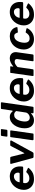

<svg xmlns="http://www.w3.org/2000/svg" viewBox="1766 -2548 792 4365"><g transform="rotate(-90 2162.5 -366.0)"><path d="M269 10Q197 10 143 -19.5Q89 -49 58.5 -101Q28 -153 28 -222Q28 -284 50.5 -340.5Q73 -397 113.5 -442.5Q154 -488 209.5 -514Q265 -540 332 -540Q401 -540 452.5 -512.5Q504 -485 532.5 -433Q561 -381 561 -307Q561 -294 560 -280Q559 -266 557 -251Q556 -243 551 -239.5Q546 -236 534 -236H197Q187 -236 184 -223Q181 -210 181 -193Q181 -145 212 -120Q243 -95 291 -95Q329 -95 362 -110.5Q395 -126 427 -161Q432 -166 437.5 -165.5Q443 -165 450 -162L516 -131Q536 -122 523 -105Q483 -61 444.5 -35.5Q406 -10 363.5 0Q321 10 269 10ZM396 -316Q406 -316 413 -324.5Q420 -333 420 -355Q420 -391 398.5 -418.5Q377 -446 333 -446Q300 -446 271 -429Q242 -412 223 -382.5Q204 -353 200 -316Z M1134 -530Q1144 -530 1148.5 -521Q1153 -512 1149 -503L882 -17Q876 -6 869.5 -3Q863 0 850 0H779Q767 0 759 -7Q751 -14 750 -25L619 -510Q615 -530 633 -530H760Q768 -530 774 -523.5Q780 -517 781 -510L855 -214Q860 -199 871 -223L1026 -518Q1034 -530 1047 -530H1134Z M1310 -20Q1308 -6 1303 -3Q1298 0 1284 0H1178Q1165 0 1160.5 -7Q1156 -14 1157 -25L1226 -515Q1227 -525 1230 -527.5Q1233 -530 1241 -530H1368Q1375 -530 1377.5 -523Q1380 -516 1379 -508ZM1395 -615Q1393 -602 1387.5 -598Q1382 -594 1368 -594H1253Q1243 -594 1240 -602Q1237 -610 1239 -621L1254 -722Q1257 -742 1272 -742H1399Q1406 -742 1408.5 -735Q1411 -728 1409 -719Z M1789 0Q1781 0 1774.5 -4Q1768 -8 1769 -18L1774 -47Q1776 -55 1772 -56Q1768 -57 1760 -50Q1742 -35 1720 -21Q1698 -7 1670.5 1.5Q1643 10 1609 10Q1528 10 1478 -43.5Q1428 -97 1428 -202Q1428 -267 1446 -327Q1464 -387 1498 -435.5Q1532 -484 1579.5 -512Q1627 -540 1686 -540Q1728 -540 1756.5 -524.5Q1785 -509 1808 -481Q1816 -473 1823 -475Q1830 -477 1833 -500L1866 -727Q1867 -736 1872 -739Q1877 -742 1885 -742H2007Q2020 -742 2018 -718L1918 -19Q1917 -8 1912 -4Q1907 0 1894 0ZM1820 -395Q1802 -419 1782 -430Q1762 -441 1735 -441Q1692 -441 1663 -416.5Q1634 -392 1616.5 -353.5Q1599 -315 1590.5 -273Q1582 -231 1582 -196Q1582 -157 1593.5 -132.5Q1605 -108 1624.5 -97Q1644 -86 1670 -86Q1700 -86 1725.5 -100Q1751 -114 1768 -135.5Q1785 -157 1787 -179Z M2278 10Q2206 10 2152 -19.5Q2098 -49 2067.5 -101Q2037 -153 2037 -222Q2037 -284 2059.5 -340.5Q2082 -397 2122.5 -442.5Q2163 -488 2218.5 -514Q2274 -540 2341 -540Q2410 -540 2461.5 -512.5Q2513 -485 2541.5 -433Q2570 -381 2570 -307Q2570 -294 2569 -280Q2568 -266 2566 -251Q2565 -243 2560 -239.5Q2555 -236 2543 -236H2206Q2196 -236 2193 -223Q2190 -210 2190 -193Q2190 -145 2221 -120Q2252 -95 2300 -95Q2338 -95 2371 -110.5Q2404 -126 2436 -161Q2441 -166 2446.5 -165.5Q2452 -165 2459 -162L2525 -131Q2545 -122 2532 -105Q2492 -61 2453.5 -35.5Q2415 -10 2372.5 0Q2330 10 2278 10ZM2405 -316Q2415 -316 2422 -324.5Q2429 -333 2429 -355Q2429 -391 2407.5 -418.5Q2386 -446 2342 -446Q2309 -446 2280 -429Q2251 -412 2232 -382.5Q2213 -353 2209 -316Z M2631 0Q2621 0 2618.5 -7.5Q2616 -15 2617 -25L2686 -516Q2687 -525 2690 -527.5Q2693 -530 2700 -530H2828Q2834 -530 2836.5 -527.5Q2839 -525 2837 -517L2830 -467Q2829 -455 2840 -465Q2881 -499 2925 -519.5Q2969 -540 3015 -540Q3083 -540 3121 -503Q3159 -466 3159 -406Q3159 -399 3158.5 -392Q3158 -385 3157 -378L3107 -20Q3105 -8 3100 -4Q3095 0 3082 0H2967Q2956 0 2954 -7Q2952 -14 2953 -25L3000 -359Q3001 -365 3001.5 -370Q3002 -375 3002 -378Q3002 -403 2987.5 -416Q2973 -429 2943 -429Q2921 -429 2900.5 -421Q2880 -413 2860.5 -398.5Q2841 -384 2820 -363L2770 -19Q2768 -6 2762.5 -3Q2757 0 2743 0H2631Z M3521 -540Q3587 -540 3630.5 -516Q3674 -492 3698.5 -455.5Q3723 -419 3729 -380Q3729 -372 3726.5 -369Q3724 -366 3714 -365L3613 -356Q3607 -355 3604 -361Q3601 -367 3599 -377Q3591 -394 3583 -408Q3575 -422 3561.5 -430.5Q3548 -439 3524 -439Q3484 -439 3455 -416.5Q3426 -394 3408 -358Q3390 -322 3381.5 -281.5Q3373 -241 3373 -206Q3373 -146 3398.5 -117.5Q3424 -89 3470 -89Q3517 -89 3546.5 -110.5Q3576 -132 3605 -176Q3609 -181 3621 -178L3692 -161Q3699 -160 3701.5 -153Q3704 -146 3700 -134Q3689 -114 3669 -89Q3649 -64 3618.5 -41.5Q3588 -19 3547.5 -4.5Q3507 10 3456 10Q3385 10 3331.5 -19.5Q3278 -49 3248.5 -101.5Q3219 -154 3219 -224Q3219 -286 3240.5 -343Q3262 -400 3301.5 -444.5Q3341 -489 3397 -514.5Q3453 -540 3521 -540Z M4008 10Q3936 10 3882 -19.5Q3828 -49 3797.5 -101Q3767 -153 3767 -222Q3767 -284 3789.5 -340.5Q3812 -397 3852.5 -442.5Q3893 -488 3948.5 -514Q4004 -540 4071 -540Q4140 -540 4191.5 -512.5Q4243 -485 4271.5 -433Q4300 -381 4300 -307Q4300 -294 4299 -280Q4298 -266 4296 -251Q4295 -243 4290 -239.5Q4285 -236 4273 -236H3936Q3926 -236 3923 -223Q3920 -210 3920 -193Q3920 -145 3951 -120Q3982 -95 4030 -95Q4068 -95 4101 -110.5Q4134 -126 4166 -161Q4171 -166 4176.5 -165.5Q4182 -165 4189 -162L4255 -131Q4275 -122 4262 -105Q4222 -61 4183.5 -35.5Q4145 -10 4102.5 0Q4060 10 4008 10ZM4135 -316Q4145 -316 4152 -324.5Q4159 -333 4159 -355Q4159 -391 4137.5 -418.5Q4116 -446 4072 -446Q4039 -446 4010 -429Q3981 -412 3962 -382.5Q3943 -353 3939 -316Z"/></g></svg>

Font: Libre Franklin
Style: Bold Italic
Weight: 700
Italic angle: -8°
Designer: Pablo Impallari, Rodrigo Fuenzalida, Nhung Nguyen
Foundry: Impallari Type
Version: Version 3.000